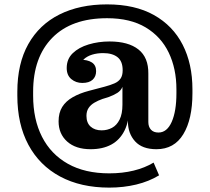

<svg xmlns="http://www.w3.org/2000/svg" viewBox="-20 -716 958 875"><path d="M693 -36Q628 -36 595.5 -72Q563 -108 563 -162V-203H538V-320H534L539 -357V-396L656 -380V-160Q656 -138 668 -125Q680 -112 702 -112Q741 -112 762.5 -160.5Q784 -209 784 -291V-302H857V-291Q857 -173 815.5 -104.5Q774 -36 693 -36ZM393 -36Q325 -36 286 -71Q247 -106 247 -163Q247 -202 263.5 -228.5Q280 -255 311.5 -273Q343 -291 385 -302L457 -321Q483 -328 501.5 -336Q520 -344 529.5 -358Q539 -372 539 -395L542 -320H538Q531 -303 514.5 -292.5Q498 -282 473 -273L447 -265Q427 -258 410 -248Q393 -238 383.5 -223.5Q374 -209 374 -188Q374 -156 393 -139Q412 -122 443 -122Q469 -122 490.5 -133.5Q512 -145 525 -171Q538 -197 538 -239L569 -232Q569 -164 547.5 -121Q526 -78 487 -57Q448 -36 393 -36ZM355 -338Q326 -338 305 -355.5Q284 -373 284 -406Q284 -447 311.5 -473.5Q339 -500 384 -513.5Q429 -527 479 -527Q565 -527 611 -490.5Q657 -454 656 -380L539 -396Q539 -437 515.5 -455.5Q492 -474 450 -474Q423 -474 400 -467Q377 -460 361.5 -445.5Q346 -431 340 -410L345 -444Q379 -444 398.5 -431.5Q418 -419 418 -392Q418 -367 402 -352.5Q386 -338 355 -338ZM59 -298Q59 -426 109 -515Q159 -604 251 -650Q343 -696 468 -696Q595 -696 681.5 -647.5Q768 -599 812.5 -512Q857 -425 857 -309V-302H784V-309Q784 -403 749 -476Q714 -549 644 -591Q574 -633 468 -633Q306 -633 218.5 -544Q131 -455 131 -298ZM705 83Q659 111 601 125Q543 139 478 139Q348 139 254 88.5Q160 38 109.5 -56Q59 -150 59 -280V-298H131V-280Q131 -172 171.5 -92.5Q212 -13 289.5 30.5Q367 74 478 74Q538 74 589 61.5Q640 49 680 25Z"/></svg>

Font: Montagu Slab 144pt SemiBold
Style: Regular
Weight: 600
Version: Version 1.000